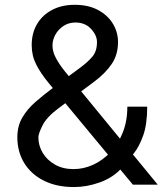

<svg xmlns="http://www.w3.org/2000/svg" viewBox="-20 -754 680 784"><path d="M282.2 9.8Q210.9 9.8 158.9 -16.4Q106.9 -42.5 78.9 -88.4Q50.8 -134.3 50.8 -193.4Q50.8 -238.8 70.8 -273.4Q90.8 -308.1 125.2 -338.1Q159.7 -368.2 203.1 -400.4L308.6 -478.5Q338.4 -500.5 357.2 -522.7Q376 -544.9 376 -582Q376 -609.9 351.8 -636Q327.6 -662.1 288.1 -662.1Q260.7 -662.1 239.5 -648.2Q218.3 -634.3 206.3 -612.8Q194.3 -591.3 194.3 -568.4Q194.3 -543 208.5 -516.6Q222.7 -490.2 244.6 -463.1Q266.6 -436 290 -407.2L624 0H522.5L247.1 -332Q209 -378.4 177.7 -416.3Q146.5 -454.1 127.9 -490.5Q109.4 -526.9 109.4 -569.3Q109.4 -618.7 131.3 -655.8Q153.3 -692.9 192.9 -713.6Q232.4 -734.4 285.2 -734.4Q340.3 -734.4 379.9 -713.4Q419.4 -692.4 440.7 -657.7Q461.9 -623 461.9 -582Q461.9 -530.3 435.8 -492.2Q409.7 -454.1 365.2 -420.9L219.7 -312.5Q170.9 -276.4 153.8 -242.2Q136.7 -208 136.7 -193.4Q136.7 -159.2 154.5 -129.6Q172.4 -100.1 204.6 -81.8Q236.8 -63.5 280.3 -63.5Q321.3 -63.5 360.4 -81.3Q399.4 -99.1 430.9 -132.3Q462.4 -165.5 481.2 -212.6Q500 -259.8 500 -318.4H581.1Q581.1 -246.1 564.5 -200.2Q547.9 -154.3 526.9 -128.4Q505.9 -102.5 493.2 -89.8Q488.8 -84.5 485.1 -79.1Q481.4 -73.7 477.5 -68.4Q441.9 -28.8 388.2 -9.5Q334.5 9.8 282.2 9.8Z"/></svg>

Font: Inter V
Style: Weight 400 Optical size 14.0
Weight: 400
Designer: Rasmus Andersson
Foundry: rsms
Version: Version 4.000;git-4fc901f